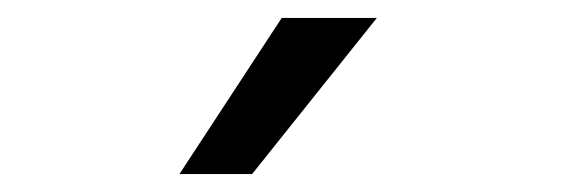

<svg xmlns="http://www.w3.org/2000/svg" viewBox="-20 -781 629 214"><path d="M400 -761 261 -587H180L294 -761Z"/></svg>

Font: Wix Madefor Display Medium
Style: Regular
Weight: 500
Designer: Dalton Maag Ltd
Foundry: Dalton Maag Ltd
Version: Version 3.100